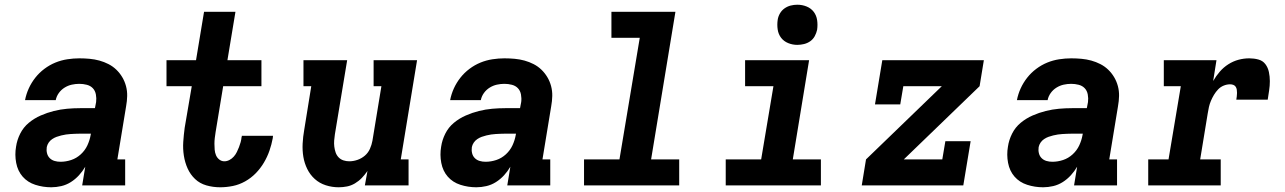

<svg xmlns="http://www.w3.org/2000/svg" viewBox="-20 -785 5440 813"><path d="M197 8Q162 8 129.5 -2.5Q97 -13 76 -37Q55 -61 48.5 -95.5Q42 -130 48 -164Q52 -192 65.5 -219Q79 -246 102 -265Q125 -284 152.5 -296Q180 -308 208 -315Q236 -322 264 -324.5Q292 -327 319 -327H382L387 -353Q389 -369 386 -385Q383 -401 373 -411.5Q363 -422 347.5 -426Q332 -430 316 -430Q300 -430 284 -426.5Q268 -423 253.5 -414Q239 -405 229 -391Q219 -377 216 -361H86Q91 -387 102 -411Q113 -435 129.5 -456Q146 -477 168 -493.5Q190 -510 214.5 -520Q239 -530 265 -534Q291 -538 316 -538Q338 -538 359.5 -536Q381 -534 401 -528.5Q421 -523 439.5 -513.5Q458 -504 472.5 -490Q487 -476 497.5 -458.5Q508 -441 513.5 -420.5Q519 -400 518.5 -378.5Q518 -357 514 -335L477 -110H510V0H328L341 -79Q330 -60 314.5 -43Q299 -26 280 -14Q261 -2 239.5 3Q218 8 197 8ZM236 -100Q259 -100 281.5 -107.5Q304 -115 322 -131.5Q340 -148 350 -169.5Q360 -191 364 -214L365 -219H319Q309 -219 299 -218.5Q289 -218 279 -217.5Q269 -217 259.5 -215.5Q250 -214 239.5 -211.5Q229 -209 219.5 -205.5Q210 -202 201 -196Q192 -190 186 -181Q180 -172 178 -162Q176 -149 179 -136.5Q182 -124 190.5 -115.5Q199 -107 211 -103.5Q223 -100 236 -100Z M912 8Q882 8 854 0Q826 -8 806 -27Q786 -46 774.5 -71.5Q763 -97 758.5 -126Q754 -155 756 -184.5Q758 -214 762 -244L792 -420H685V-530H810L844 -735H977L943 -530H1087V-420H925L893 -226Q891 -213 889.5 -201Q888 -189 888 -176Q888 -163 889 -151Q890 -139 894.5 -128Q899 -117 908.5 -109.5Q918 -102 930 -102Q941 -102 951.5 -107.5Q962 -113 970 -122Q978 -131 983 -141.5Q988 -152 992 -162Q996 -172 999 -183Q1002 -194 1003 -205Q1004 -206 1004 -207.5Q1004 -209 1004 -210H1136Q1136 -208 1135.5 -205Q1135 -202 1135 -200Q1130 -173 1121 -147Q1112 -121 1097.5 -96.5Q1083 -72 1063 -51.5Q1043 -31 1018 -17Q993 -3 966 2.5Q939 8 912 8Z M1414 8Q1386 8 1359.5 -0.5Q1333 -9 1313 -27Q1293 -45 1281 -69.5Q1269 -94 1264.5 -121Q1260 -148 1261.5 -177Q1263 -206 1268 -234L1298 -420H1265V-530H1450L1398 -216Q1396 -203 1395 -190Q1394 -177 1395.5 -164.5Q1397 -152 1401 -140Q1405 -128 1413.5 -119Q1422 -110 1434 -106Q1446 -102 1459 -102Q1476 -102 1493.5 -108Q1511 -114 1525 -126Q1539 -138 1546.5 -155Q1554 -172 1557 -189L1595 -420H1562V-530H1746L1677 -110H1710V0H1525L1536 -61Q1525 -45 1512 -31.5Q1499 -18 1483 -8.5Q1467 1 1449.5 4.5Q1432 8 1414 8Z M1997 8Q1962 8 1929.5 -2.5Q1897 -13 1876 -37Q1855 -61 1848.5 -95.5Q1842 -130 1848 -164Q1852 -192 1865.5 -219Q1879 -246 1902 -265Q1925 -284 1952.5 -296Q1980 -308 2008 -315Q2036 -322 2064 -324.5Q2092 -327 2119 -327H2182L2187 -353Q2189 -369 2186 -385Q2183 -401 2173 -411.5Q2163 -422 2147.5 -426Q2132 -430 2116 -430Q2100 -430 2084 -426.5Q2068 -423 2053.5 -414Q2039 -405 2029 -391Q2019 -377 2016 -361H1886Q1891 -387 1902 -411Q1913 -435 1929.5 -456Q1946 -477 1968 -493.5Q1990 -510 2014.5 -520Q2039 -530 2065 -534Q2091 -538 2116 -538Q2138 -538 2159.5 -536Q2181 -534 2201 -528.5Q2221 -523 2239.5 -513.5Q2258 -504 2272.5 -490Q2287 -476 2297.5 -458.5Q2308 -441 2313.5 -420.5Q2319 -400 2318.5 -378.5Q2318 -357 2314 -335L2277 -110H2310V0H2128L2141 -79Q2130 -60 2114.5 -43Q2099 -26 2080 -14Q2061 -2 2039.5 3Q2018 8 1997 8ZM2036 -100Q2059 -100 2081.5 -107.5Q2104 -115 2122 -131.5Q2140 -148 2150 -169.5Q2160 -191 2164 -214L2165 -219H2119Q2109 -219 2099 -218.5Q2089 -218 2079 -217.5Q2069 -217 2059.5 -215.5Q2050 -214 2039.5 -211.5Q2029 -209 2019.5 -205.5Q2010 -202 2001 -196Q1992 -190 1986 -181Q1980 -172 1978 -162Q1976 -149 1979 -136.5Q1982 -124 1990.5 -115.5Q1999 -107 2011 -103.5Q2023 -100 2036 -100Z M2453 0V-110H2603L2689 -625H2569V-735H2840L2737 -110H2856V0Z M3053 0V-110H3203L3255 -420H3135V-530H3406L3337 -110H3456V0ZM3356 -595Q3336 -595 3317.5 -602.5Q3299 -610 3287.5 -625Q3276 -640 3273 -660Q3270 -680 3273 -701Q3275 -715 3282.5 -728Q3290 -741 3302 -749.5Q3314 -758 3328 -761.5Q3342 -765 3356 -765Q3377 -765 3395.5 -757.5Q3414 -750 3425.5 -735Q3437 -720 3440 -700Q3443 -680 3440 -659Q3437 -645 3430 -632Q3423 -619 3411 -610.5Q3399 -602 3384.5 -598.5Q3370 -595 3356 -595Z M3629 0 3647 -110 3968 -420H3805L3792 -343H3685L3716 -530H4146L4128 -420L3807 -110H3970L3983 -187H4090L4059 0Z M4397 8Q4362 8 4329.5 -2.5Q4297 -13 4276 -37Q4255 -61 4248.5 -95.5Q4242 -130 4248 -164Q4252 -192 4265.5 -219Q4279 -246 4302 -265Q4325 -284 4352.5 -296Q4380 -308 4408 -315Q4436 -322 4464 -324.5Q4492 -327 4519 -327H4582L4587 -353Q4589 -369 4586 -385Q4583 -401 4573 -411.5Q4563 -422 4547.5 -426Q4532 -430 4516 -430Q4500 -430 4484 -426.5Q4468 -423 4453.5 -414Q4439 -405 4429 -391Q4419 -377 4416 -361H4286Q4291 -387 4302 -411Q4313 -435 4329.5 -456Q4346 -477 4368 -493.5Q4390 -510 4414.5 -520Q4439 -530 4465 -534Q4491 -538 4516 -538Q4538 -538 4559.5 -536Q4581 -534 4601 -528.5Q4621 -523 4639.5 -513.5Q4658 -504 4672.5 -490Q4687 -476 4697.5 -458.5Q4708 -441 4713.5 -420.5Q4719 -400 4718.5 -378.5Q4718 -357 4714 -335L4677 -110H4710V0H4528L4541 -79Q4530 -60 4514.5 -43Q4499 -26 4480 -14Q4461 -2 4439.5 3Q4418 8 4397 8ZM4436 -100Q4459 -100 4481.5 -107.5Q4504 -115 4522 -131.5Q4540 -148 4550 -169.5Q4560 -191 4564 -214L4565 -219H4519Q4509 -219 4499 -218.5Q4489 -218 4479 -217.5Q4469 -217 4459.5 -215.5Q4450 -214 4439.5 -211.5Q4429 -209 4419.5 -205.5Q4410 -202 4401 -196Q4392 -190 4386 -181Q4380 -172 4378 -162Q4376 -149 4379 -136.5Q4382 -124 4390.5 -115.5Q4399 -107 4411 -103.5Q4423 -100 4436 -100Z M4842 0V-110H4928L4980 -420H4908V-530H5131L5117 -442Q5129 -463 5145 -481.5Q5161 -500 5181.5 -513Q5202 -526 5224.5 -532Q5247 -538 5270 -538Q5290 -538 5308.5 -533Q5327 -528 5338 -513.5Q5349 -499 5353 -480Q5357 -461 5357 -441.5Q5357 -422 5354 -402.5Q5351 -383 5348 -363H5215Q5216 -370 5217 -377Q5218 -384 5218 -391.5Q5218 -399 5217 -405.5Q5216 -412 5212.5 -417.5Q5209 -423 5202.5 -425.5Q5196 -428 5189 -428Q5175 -428 5161.5 -422.5Q5148 -417 5138 -406.5Q5128 -396 5120.5 -383.5Q5113 -371 5107.5 -358Q5102 -345 5099 -331.5Q5096 -318 5094 -305L5062 -110H5149V0Z"/></svg>

Font: Iosevka Slab XBdExObl
Style: Regular
Weight: 800
Width: 7
Italic angle: -9°
Monospace: yes
Designer: Belleve Invis
Foundry: Belleve Invis
Version: Version 11.1.0; ttfautohint (v1.8.3)